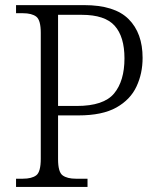

<svg xmlns="http://www.w3.org/2000/svg" viewBox="-20 -734 625 754"><path d="M323.7 -32.2V0H43V-32.2H69.8Q105 -32.2 122.6 -45.7Q140.1 -59.1 140.1 -110.8V-605Q140.1 -654.8 122.6 -668.5Q105 -682.1 69.8 -682.1H43V-713.9H310.1Q430.2 -713.9 485.1 -658.9Q540 -604 540 -506.8Q540 -445.3 516.1 -394.5Q492.2 -342.8 437 -311.8Q381.8 -280.8 288.1 -280.8H208V-108.9Q208 -58.1 226.1 -45.2Q244.1 -32.2 277.8 -32.2ZM300.8 -675.8H208V-317.9H281.7Q387.2 -317.9 428 -366.9Q468.8 -416 468.8 -504.9Q468.8 -589.8 430.4 -632.8Q392.1 -675.8 300.8 -675.8Z"/></svg>

Font: Koh Santepheap Light
Style: Regular
Weight: 300
Designer: Danh Hong
Version: Version 2.002; ttfautohint (v1.8.3)